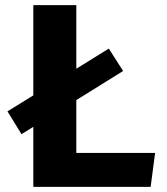

<svg xmlns="http://www.w3.org/2000/svg" viewBox="-20 -731 655 751"><path d="M110.3 0V-234.9L64.1 -206.2L9.2 -295.4L110.3 -357.9V-710.8H278.5V-462.1L405.6 -541L461.5 -453.3L278.5 -339.5V-132.8H586.7L569.2 0Z"/></svg>

Font: FiraCode Nerd Font Mono
Style: Bold
Weight: 700
Monospace: yes
Designer: Carrois Corporate, Edenspiekermann AG, Nikita Prokopov
Foundry: Carrois Corporate, Edenspiekermann AG, Nikita Prokopov
Version: Version 6.002;Nerd Fonts 3.3.0